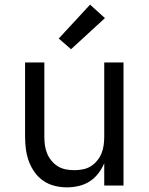

<svg xmlns="http://www.w3.org/2000/svg" viewBox="-20 -799 640 827"><path d="M268 8Q242 8 215.5 1.5Q189 -5 167 -20Q145 -35 129 -57.5Q113 -80 104 -105Q95 -130 91.5 -156.5Q88 -183 88 -210V-530H171V-210Q171 -192 173.5 -173.5Q176 -155 183 -138Q190 -121 202 -106.5Q214 -92 229.5 -82.5Q245 -73 263.5 -69.5Q282 -66 300 -66Q318 -66 336.5 -69.5Q355 -73 370.5 -82.5Q386 -92 398 -106.5Q410 -121 417 -138Q424 -155 426.5 -173.5Q429 -192 429 -210V-530H512V0H429V-96Q419 -72 403 -51.5Q387 -31 366 -17.5Q345 -4 319.5 2Q294 8 268 8ZM286 -587 233 -633 368 -779 432 -721Z"/></svg>

Font: Iosevka Mono
Style: Regular
Weight: 400
Designer: Belleve Invis
Foundry: Belleve Invis
Version: Version 11.1.1